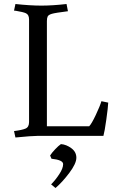

<svg xmlns="http://www.w3.org/2000/svg" viewBox="-20 -678 568 958"><path d="M214 -573V-48H425Q437 -60 458 -104.5Q479 -149 486 -173L520 -166Q519 -142 510.5 -81.5Q502 -21 496 0H167Q139 0 57 8L50 -24Q90 -29 107.5 -36.5Q125 -44 125 -69V-581Q125 -605 109 -612Q96 -618 60 -624L50 -625L57 -658Q131 -650 186.5 -650Q242 -650 312 -658L319 -622Q255 -614 238.5 -609Q222 -604 218 -596Q214 -588 214 -573ZM257 260 235 242Q256 221 275.5 191.5Q295 162 295 141Q295 120 237 114L230 98Q238 85 255 67Q272 49 284 41Q311 43 336 61.5Q361 80 361 109Q361 138 326 184.5Q291 231 257 260Z"/></svg>

Font: Buenard
Style: Regular
Weight: 400
Designer: Gustavo Ibarra
Foundry: FontFuror
Version: Version 1.001 2011